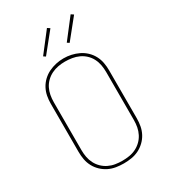

<svg xmlns="http://www.w3.org/2000/svg" viewBox="-229 -1073 1059 1194"><g transform="rotate(-30 300.0 -476.5)"><path d="M300 8Q272 8 244.5 3.5Q217 -1 192.5 -13Q168 -25 147.5 -44.5Q127 -64 114 -88.5Q101 -113 96 -140Q91 -167 91 -195V-540Q91 -568 96 -595Q101 -622 114 -646.5Q127 -671 147.5 -690.5Q168 -710 193 -722Q218 -734 245 -740Q272 -746 300 -746Q328 -746 355 -740Q382 -734 407 -722Q432 -710 452.5 -690.5Q473 -671 486 -646.5Q499 -622 504 -595Q509 -568 509 -540V-195Q509 -167 504 -140Q499 -113 486 -88.5Q473 -64 452.5 -44.5Q432 -25 407.5 -13Q383 -1 355.5 3.5Q328 8 300 8ZM300 -11Q325 -11 350 -15Q375 -19 397.5 -30Q420 -41 438 -58.5Q456 -76 467.5 -98.5Q479 -121 483.5 -145.5Q488 -170 488 -195V-540Q488 -565 483.5 -590Q479 -615 467.5 -637.5Q456 -660 437.5 -677.5Q419 -695 396 -705.5Q373 -716 348 -720Q323 -724 298 -724Q273 -724 248.5 -719.5Q224 -715 201.5 -704Q179 -693 161 -675.5Q143 -658 132 -636Q121 -614 116.5 -589.5Q112 -565 112 -540V-195Q112 -170 116.5 -145.5Q121 -121 132.5 -98.5Q144 -76 162 -58.5Q180 -41 202.5 -30Q225 -19 250 -15Q275 -11 300 -11ZM382 -810 367 -820 476 -961 494 -949ZM212 -810 197 -820 306 -961 324 -949Z"/></g></svg>

Font: Iosevka Curly Thin Extended
Style: Regular
Weight: 100
Width: 7
Monospace: yes
Designer: Belleve Invis
Foundry: Belleve Invis
Version: Version 11.1.0; ttfautohint (v1.8.3)